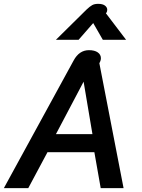

<svg xmlns="http://www.w3.org/2000/svg" viewBox="-24 -979 741 999"><path d="M359 -664Q388 -718 439 -718Q468 -718 484.5 -706.5Q501 -695 501 -676Q501 -667 497.5 -659.5Q494 -652 493 -650L619 0H500L467 -187H223L123 0H-4ZM457 -281 411 -554 267 -281ZM426 -929Q444 -946 456 -952.5Q468 -959 487 -959Q510 -959 522 -950Q534 -941 534 -928Q534 -921 531 -915L527 -910L632 -772H511L461 -859L385 -772H267Z"/></svg>

Font: Niramit SemiBold
Style: Italic
Weight: 600
Italic angle: -10°
Designer: Katatrad Aksorn Co.,Ltd.
Foundry: Cadson Demak Co.,Ltd.
Version: Version 1.001; ttfautohint (v1.6)